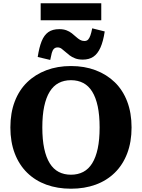

<svg xmlns="http://www.w3.org/2000/svg" viewBox="-20 -1129 862 1166"><path d="M411 17Q329 17 261.5 -7.5Q194 -32 145 -80Q96 -128 69.5 -197.5Q43 -267 43 -355Q43 -443 69.5 -512.5Q96 -582 145 -629.5Q194 -677 261.5 -702.5Q329 -728 411 -728Q493 -728 560.5 -702.5Q628 -677 677 -629.5Q726 -582 752.5 -512.5Q779 -443 779 -355Q779 -267 752.5 -197.5Q726 -128 677 -80Q628 -32 560.5 -7.5Q493 17 411 17ZM411 -68Q453 -68 485.5 -85Q518 -102 540 -137.5Q562 -173 573.5 -227Q585 -281 585 -355Q585 -429 573.5 -483Q562 -537 540 -572.5Q518 -608 485.5 -625Q453 -642 411 -642Q369 -642 336.5 -625Q304 -608 282 -572.5Q260 -537 248.5 -483Q237 -429 237 -355Q237 -281 248.5 -227Q260 -173 282 -137.5Q304 -102 336.5 -85Q369 -68 411 -68ZM483 -767Q456 -767 436.5 -774.5Q417 -782 402.5 -793Q388 -804 376 -815Q364 -826 353.5 -833.5Q343 -841 330 -841Q316 -841 307.5 -832.5Q299 -824 294.5 -807.5Q290 -791 285 -765L209 -783Q218 -842 233 -879Q248 -916 273.5 -934Q299 -952 340 -952Q365 -952 383.5 -945Q402 -938 416 -927Q430 -916 442 -905Q454 -894 466 -887Q478 -880 492 -880Q507 -880 515 -888.5Q523 -897 529 -914Q535 -931 540 -957L616 -938Q607 -878 590 -840Q573 -802 547 -784.5Q521 -767 483 -767ZM227 -1109H595V-1006H227Z"/></svg>

Font: Roboto Serif 20pt
Style: Bold
Weight: 700
Version: Version 1.008